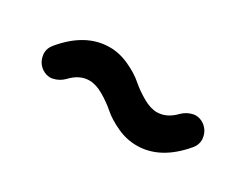

<svg xmlns="http://www.w3.org/2000/svg" viewBox="-36 -633 661 515"><g transform="rotate(30 294.5 -375.0)"><path d="M391.6 -278.3Q360.4 -278.3 330.6 -292Q300.8 -305.7 281.7 -322.3Q262.7 -338.9 239.3 -352.5Q215.8 -366.2 195.3 -366.2Q165 -366.2 139.6 -338.9Q126 -325.2 107.4 -321.3Q103.5 -320.3 99.6 -320.3Q85.9 -320.3 73.2 -329.1Q56.6 -341.8 53.7 -361.3Q52.7 -365.2 52.7 -369.1Q52.7 -384.8 63.5 -397.5Q124 -470.7 198.2 -470.7Q228.5 -470.7 258.3 -457Q288.1 -443.4 307.1 -426.8Q326.2 -410.2 350.1 -396.5Q374 -382.8 393.6 -382.8Q423.8 -382.8 449.2 -409.2Q462.9 -422.9 481.4 -426.8Q485.4 -427.7 489.3 -427.7Q502.9 -427.7 515.6 -418.9Q532.2 -406.2 535.2 -386.7Q536.1 -382.8 536.1 -378.9Q536.1 -363.3 525.4 -350.6Q464.8 -278.3 391.6 -278.3Z"/></g></svg>

Font: Nico Moji
Style: Regular
Weight: 400
Version: Version 1.02